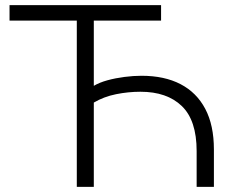

<svg xmlns="http://www.w3.org/2000/svg" viewBox="-20 -725 911 745"><path d="M278 0V-645H17V-705H605V-645H344V-392Q366 -405 397 -413.5Q428 -422 463 -426.5Q498 -431 529 -431Q618 -431 680.5 -398.5Q743 -366 776.5 -302.5Q810 -239 810 -145V0H743V-139Q743 -258 685.5 -313.5Q628 -369 525 -369Q478 -369 430.5 -359.5Q383 -350 344 -327V0Z"/></svg>

Font: Nunito Sans 9pt Light
Style: Regular
Weight: 300
Version: Version 3.101;gftools[0.9.27]